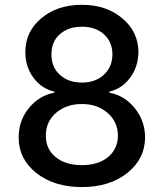

<svg xmlns="http://www.w3.org/2000/svg" viewBox="-20 -757 671 787"><path d="M315.9 9.8Q201.7 9.8 128.9 -47.9Q56.2 -105.5 56.6 -193.8Q56.2 -262.2 98.4 -314Q140.6 -365.7 203.1 -377V-381.3Q149.4 -394 116.5 -439.2Q83.5 -484.4 84 -543.5Q83.5 -627 149.2 -682.1Q214.8 -737.3 315.9 -737.3Q415.5 -737.3 481.2 -682.1Q546.9 -627 547.4 -543.5Q546.9 -484.4 513.9 -439.2Q481 -394 428.2 -381.3V-377Q490.2 -365.7 532.2 -314Q574.2 -262.2 574.7 -193.8Q574.2 -105.5 501.7 -47.9Q429.2 9.8 315.9 9.8ZM315.9 -80.1Q382.8 -80.1 422.9 -113.3Q462.9 -146.5 463.4 -201.2Q462.9 -257.8 421.1 -294.2Q379.4 -330.6 315.9 -330.6Q251.5 -330.6 209.5 -294.2Q167.5 -257.8 168 -201.2Q167.5 -146.5 207.8 -113.3Q248 -80.1 315.9 -80.1ZM315.9 -418.5Q370.6 -418.5 405.5 -450.4Q440.4 -482.4 440.9 -534.2Q440.4 -585.4 406 -616.5Q371.6 -647.5 315.9 -647.5Q259.3 -647.5 224.9 -616.5Q190.4 -585.4 190.9 -534.2Q190.4 -482.4 225.3 -450.4Q260.3 -418.5 315.9 -418.5Z"/></svg>

Font: Karasuma Gothic
Style: Regular
Weight: 500
Designer: Rasmus Andersson / Ryoko Nishizuka
Foundry: Genbu
Version: Version 1.00